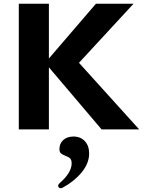

<svg xmlns="http://www.w3.org/2000/svg" viewBox="-20 -688 770 1021"><path d="M240 -668V-377L490 -668H690L400 -354L720 0H520L240 -330V0H80V-668ZM454 128Q454 181 413.5 229.5Q373 278 313 310Q307 313 303 313Q297 313 293 309Q289 305 289 300Q289 294 297 286Q361 230 361 181Q361 162 352.5 154Q344 146 327 140Q311 134 303.5 127Q296 120 296 105Q296 75 316.5 56.5Q337 38 371 38Q408 38 431 62.5Q454 87 454 128Z"/></svg>

Font: Madhuban Bold
Style: Regular
Weight: 700
Designer: jaikishan Patel
Foundry: MagicType
Version: Version 1.000